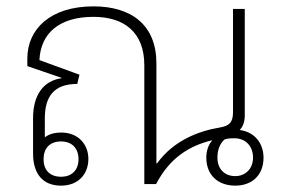

<svg xmlns="http://www.w3.org/2000/svg" viewBox="-20 -579 896 604"><path d="M172 5C227 5 258 -32 258 -79C258 -125 226 -162 173 -162C151 -162 134 -157 121 -147V-206C121 -275 149 -315 223 -315L230 -344L104 -390C108 -475 167 -526 274 -526C371 -526 434 -477 434 -374V0H471C514 -82 574 -120 648 -138C635 -123 629 -104 629 -83C629 -29 665 5 720 5C774 5 809 -29 809 -83C809 -127 782 -164 734 -170C745 -181 750 -197 750 -216V-551H713V-226C713 -195 702 -183 672 -178C606 -167 527 -138 474 -65H472V-380C472 -499 395 -559 274 -559C138 -559 66 -487 66 -395V-371L174 -334V-333C117 -325 84 -281 84 -207V-96C84 -33 114 5 172 5ZM720 -25C686 -25 664 -48 664 -83C664 -107 671 -126 686 -140C693 -143 703 -144 717 -144C755 -144 776 -117 776 -83C776 -48 752 -25 720 -25ZM172 -23C136 -23 117 -45 117 -78C117 -112 136 -134 172 -134C207 -134 227 -112 227 -78C227 -45 207 -23 172 -23Z"/></svg>

Font: Noto Sans Thai Looped ExtraLight
Style: Regular
Weight: 200
Designer: Sasikarn Vongin, Ben Mitchell
Foundry: The Fontpad Ltd
Version: Version 1.001